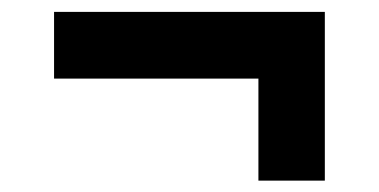

<svg xmlns="http://www.w3.org/2000/svg" viewBox="-20 -455 653 331"><path d="M540 -143.6H425.5V-319.5H73.2V-434.5H540Z"/></svg>

Font: Spartan MB
Style: Bold
Weight: 700
Designer: Matt Bailey, Mirko Velimirovic
Foundry: Matt Bailey
Version: Version 1.005